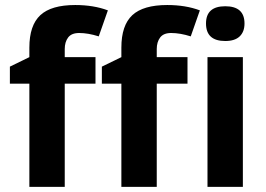

<svg xmlns="http://www.w3.org/2000/svg" viewBox="-20 -730 1041 750"><path d="M353 -403.3H232.9V0H94.7V-403.3H18.6V-469.7L94.7 -506.8V-543.9Q94.7 -630.9 137.5 -670.7Q180.2 -710.4 273.9 -710.4Q345.7 -710.4 401.4 -689.5L365.7 -587.9Q324.2 -601.1 289.1 -601.1Q259.3 -601.1 246.1 -583.5Q232.9 -565.9 232.9 -538.6V-506.8H353ZM712.4 -403.3H592.3V0H454.1V-403.3H377.9V-469.7L454.1 -506.8V-543.9Q454.1 -630.9 496.8 -670.7Q539.6 -710.4 633.3 -710.4Q705.1 -710.4 760.7 -689.5L725.1 -587.9Q683.6 -601.1 648.4 -601.1Q618.7 -601.1 605.5 -583.5Q592.3 -565.9 592.3 -538.6V-506.8H712.4ZM784.7 -638.2Q784.7 -705.6 859.9 -705.6Q935.1 -705.6 935.1 -638.2Q935.1 -606 916.3 -587.9Q897.5 -569.8 859.9 -569.8Q784.7 -569.8 784.7 -638.2ZM928.7 0H790.5V-506.8H928.7Z"/></svg>

Font: Bpm'online Open Sans
Style: Bold
Weight: 700
Foundry: Ascender Corporation
Version: Version 1.10